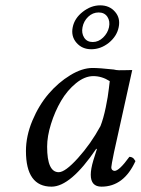

<svg xmlns="http://www.w3.org/2000/svg" viewBox="-20 -696 532 726"><path d="M353 -648.9Q330.6 -648.9 313.5 -632.6Q296.4 -616.2 292 -592.8Q287.6 -570.8 298.1 -554Q308.6 -537.1 330.6 -537.1Q352.5 -537.1 369.9 -554Q387.2 -570.8 392.1 -592.8Q397 -616.2 386 -632.6Q375 -648.9 353 -648.9ZM358.9 -675.8Q394 -675.8 415 -651.4Q436 -627.4 428.7 -592.8Q421.9 -559.1 391.6 -534.2Q360.8 -509.8 325.2 -509.8Q290.5 -509.8 269.3 -534.2Q248 -558.6 254.9 -592.8Q261.7 -627 293 -651.4Q324.2 -675.8 358.9 -675.8ZM410.2 -433.1Q418.9 -430.7 429.9 -430.4Q440.9 -430.2 457.5 -430.7Q474.1 -431.2 480 -431.2L411.1 -120.1Q400.9 -70.3 400.9 -64Q400.9 -56.2 405 -53Q409.2 -49.8 413.1 -49.8Q430.7 -49.8 469.2 -103Q475.6 -103 480.2 -100.3Q484.9 -97.7 486.3 -95.2L492.2 -86.9Q448.2 9.8 363.8 9.8Q323.2 9.8 323.2 -35.2Q323.2 -57.1 333 -89.8L346.2 -131.8L344.2 -133.8Q247.1 9.8 174.8 9.8Q78.1 9.8 78.1 -125Q78.1 -181.6 102.5 -240Q127 -298.3 163.8 -341.3Q200.7 -384.3 245.6 -411.6Q290.5 -439 330.1 -439Q356.4 -439 410.2 -433.1ZM359.9 -219.2Q371.1 -247.6 379.9 -290Q388.7 -332.5 391.6 -360.8L395 -389.2Q365.2 -408.2 333 -408.2Q300.3 -408.2 267.3 -381.3Q234.4 -354.5 210.9 -314.5Q187.5 -274.4 172.9 -227.5Q158.2 -180.7 158.2 -141.1Q158.2 -44.9 202.1 -44.9Q226.6 -44.9 274.9 -98.4Q323.2 -151.9 359.9 -219.2Z"/></svg>

Font: Linux Libertine G
Style: Italic
Weight: 400
Italic angle: -12°
Designer: Philipp H. Poll
Foundry: Philipp H. Poll
Version: Version 5.1.3